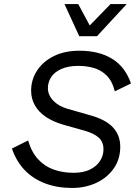

<svg xmlns="http://www.w3.org/2000/svg" viewBox="-20 -922 679 950"><path d="M337 8Q263 8 203.5 -14.5Q144 -37 102.5 -80Q61 -123 39 -187L119 -227Q136 -169 169 -133.5Q202 -98 247 -82.5Q292 -67 344 -67Q393 -67 426 -83.5Q459 -100 475.5 -126.5Q492 -153 492 -183Q492 -220 468.5 -241Q445 -262 400 -275L293 -305Q242 -320 206.5 -344Q171 -368 152.5 -401Q134 -434 134 -473Q134 -528 163.5 -573Q193 -618 246.5 -644.5Q300 -671 373 -671Q470 -671 535 -631Q600 -591 628 -509L548 -470Q535 -522 507 -549Q479 -576 443 -586Q407 -596 368 -596Q318 -596 284 -581Q250 -566 233.5 -541Q217 -516 217 -486Q217 -452 243 -424.5Q269 -397 313 -384L432 -350Q505 -329 540 -290.5Q575 -252 575 -196Q575 -134 542.5 -88Q510 -42 456 -17Q402 8 337 8ZM372 -743 299 -902H367L424 -796L527 -902H607L460 -743Z"/></svg>

Font: Work Sans
Style: Italic
Weight: 400
Italic angle: -13°
Designer: Wei Huang
Foundry: Wei Huang
Version: Version 2.012